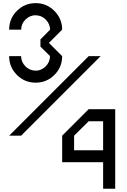

<svg xmlns="http://www.w3.org/2000/svg" viewBox="-20 -853 796 1207"><path d="M112.5 -500Q113.3 -463.3 139.6 -436.2Q165.8 -409.2 204.2 -409.2V-408.3Q240 -409.2 267.1 -435.8Q294.2 -462.5 294.2 -500H295L234.2 -560V-605L295 -666.7Q294.2 -702.5 267.9 -729.6Q241.7 -756.7 204.2 -756.7V-757.5Q167.5 -756.7 140.4 -730.4Q113.3 -704.2 113.3 -666.7H37.5Q37.5 -735.8 86.2 -784.6Q135 -833.3 204.2 -833.3Q273.3 -833.3 322.1 -784.2Q370.8 -735 370.8 -666.7L287.5 -583.3L370.8 -500Q370.8 -430.8 322.1 -382.1Q273.3 -333.3 204.2 -333.3Q135 -333.3 86.2 -382.1Q37.5 -430.8 37.5 -500ZM704.2 -166.7V333.3H628.3V166.7H370.8V0L537.5 -166.7ZM628.3 91.7V-90.8H537.5L445.8 0V91.7ZM279.2 -166.7Q211.7 -98.3 112.5 0H37.5L537.5 -500H612.5Q545 -431.7 445.8 -333.3Q378.3 -265 279.2 -166.7Z"/></svg>

Font: 0xA000-Squarish
Style: Squareish
Weight: 400
Version: Version 0.1